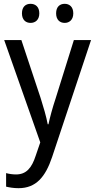

<svg xmlns="http://www.w3.org/2000/svg" viewBox="-20 -746 499 1006"><path d="M95 -676C95 -642 115 -626 140 -626C165 -626 186 -642 186 -676C186 -711 165 -726 140 -726C115 -726 95 -711 95 -676ZM274 -676C274 -642 294 -626 319 -626C343 -626 364 -642 364 -676C364 -711 343 -726 319 -726C294 -726 274 -711 274 -676ZM2 -536 191 0 167 70C146 135 117 168 64 168C45 168 26 165 12 161V232C29 236 51 240 77 240C169 240 218 181 253 77L457 -536H367L272 -232C255 -181 241 -129 234 -95H230C222 -138 208 -184 193 -232L92 -536Z"/></svg>

Font: Noto Sans Bengali SemiCondensed
Style: Regular
Weight: 400
Width: 4
Designer: Jelle Bosma - Monotype Design Team
Foundry: Monotype Imaging Inc.
Version: Version 2.003